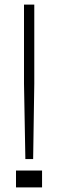

<svg xmlns="http://www.w3.org/2000/svg" viewBox="-20 -820 254 840"><path d="M91 -124 85 -454V-800H130V-454L125 -124ZM50 0V-74H164V0Z"/></svg>

Font: Big Shoulders Text Thin
Style: Regular
Weight: 100
Designer: Patric King
Foundry: XO Type Co
Version: Version 1.000; ttfautohint (v1.8.2)